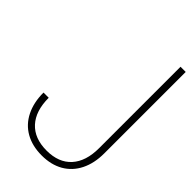

<svg xmlns="http://www.w3.org/2000/svg" viewBox="-224 -790 868 868"><g transform="rotate(45 210.0 -356.0)"><path d="M226.6 -23.4Q303.7 -23.4 345.2 -69.3Q386.7 -115.2 386.7 -199.2V-719.7H419.9V-199.2Q419.9 -135.7 396.5 -88.9Q373 -42 329.6 -17.1Q286.1 7.8 226.6 7.8Q166 7.8 122.1 -17.1Q78.1 -42 54.7 -88.9Q31.2 -135.7 31.2 -199.2H64.5Q64.5 -115.2 106.4 -69.3Q148.4 -23.4 226.6 -23.4Z"/></g></svg>

Font: Min Sans VF VF
Style: Regular
Weight: 400
Designer: Jinseong-Kim, NotoSansCJK, Nunito
Foundry: Jinseong-Kim
Version: Version 1.420;Glyphs 3.1.2 (3151)